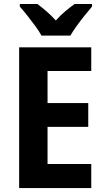

<svg xmlns="http://www.w3.org/2000/svg" viewBox="-20 -954 534 974"><path d="M442.9 0H77.1V-713.9H442.9V-593.8H221.2V-431.2H427.7V-310.5H221.2V-122.1H442.9ZM190.4 -773.4Q179.2 -794.4 159.4 -821.5Q139.6 -848.6 118.4 -875.2Q97.2 -901.9 80.6 -920.4V-933.6H169.9Q190.9 -918 215.3 -897Q239.7 -876 263.2 -850.1Q287.6 -877.4 311.8 -897.5Q335.9 -917.5 358.4 -933.6H446.8V-920.4Q430.7 -901.9 409.7 -875.7Q388.7 -849.6 369.1 -822.5Q349.6 -795.4 336.9 -773.4Z"/></svg>

Font: Open Sans SemiCondensed
Style: Bold
Weight: 700
Width: 4
Designer: Monotype Design Team
Foundry: Monotype Imaging Inc.
Version: Version 3.003